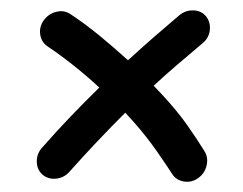

<svg xmlns="http://www.w3.org/2000/svg" viewBox="-20 -505 471 372"><path d="M62.5 -166.5Q51.8 -175.8 51.3 -191.2Q50.8 -206.5 61 -218.3Q88.4 -249.5 116.2 -278.6Q144 -307.6 172.4 -335.4Q147.5 -358.4 121.6 -378.9Q95.7 -399.4 72.3 -415Q60.1 -423.3 57.9 -438.2Q55.7 -453.1 64.9 -465.8Q74.2 -478.5 89.4 -482.2Q104.5 -485.8 116.7 -477.5Q144 -459.5 172.4 -436.3Q200.7 -413.1 228 -388.2L228.5 -388.7Q252.4 -410.6 277.3 -432.4Q302.2 -454.1 327.6 -475.6Q339.8 -485.4 355 -484.9Q370.1 -484.4 379.4 -473.1Q388.2 -461.9 386.5 -446.5Q384.8 -431.2 372.1 -420.9Q347.7 -400.4 324 -380.1Q300.3 -359.9 277.8 -338.9Q286.6 -329.6 294.9 -320.8Q323.7 -289.6 342.8 -262.5Q361.8 -235.4 376 -212.4Q383.8 -200.2 380.4 -184.8Q377 -169.4 364.3 -160.2Q351.6 -150.9 336.4 -153.3Q321.3 -155.8 313.5 -168Q305.2 -181.2 284.9 -210.4Q264.6 -239.7 238.8 -269Q231 -277.8 222.7 -286.6Q195.3 -259.3 168.5 -231Q141.6 -202.6 114.7 -172.4Q104.5 -160.6 89.1 -158.9Q73.7 -157.2 62.5 -166.5Z"/></svg>

Font: Mikhak-DS1-FD Regular
Style: Regular
Weight: 400
Designer: Amin Abedi
Version: Version 3.2